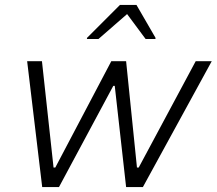

<svg xmlns="http://www.w3.org/2000/svg" viewBox="-20 -758 878 778"><path d="M333 -605 332 -600H379L495 -701L570 -600H610V-605L533 -738H466ZM90 -510 151 0H219L439 -410H445L491 0H559L838 -510H773L542 -79H535L491 -510H431L204 -79H197L150 -510Z"/></svg>

Font: Saira UNSAM Light Italic
Style: Regular
Weight: 300
Italic angle: -12°
Designer: Hector Gatti with collaboration of the Omnibus-Type team
Foundry: Omnibus-Type
Version: Version 0.072;PS 000.072;hotconv 1.0.88;makeotf.lib2.5.64775